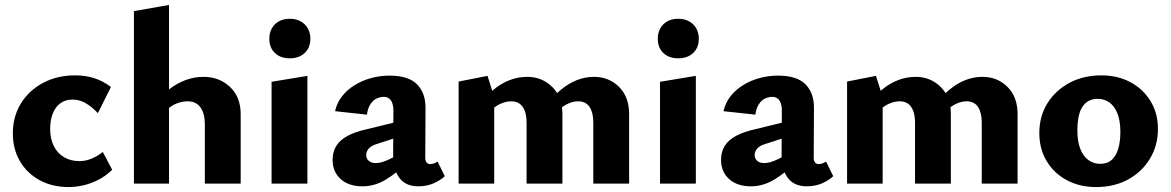

<svg xmlns="http://www.w3.org/2000/svg" viewBox="-20 -743 4738 777"><path d="M258 14Q191 14 140 -14Q89 -42 60.5 -91Q32 -140 32 -203Q32 -272 65 -325Q98 -378 155 -408Q212 -438 284 -438Q328 -438 363.5 -426Q399 -414 429 -391L376 -285Q354 -309 328.5 -324.5Q303 -340 273 -340Q244 -340 223.5 -324.5Q203 -309 193 -282Q183 -255 183 -221Q183 -182 197.5 -152.5Q212 -123 239 -107Q266 -91 301 -91Q326 -91 349.5 -100.5Q373 -110 396 -128L434 -56Q405 -28 373.5 -13Q342 2 313 8Q284 14 258 14Z M809 0V-241Q809 -283 791.5 -308Q774 -333 739 -333Q721 -333 702.5 -327Q684 -321 668 -309.5Q652 -298 642 -281L604 -322Q633 -357 664.5 -381.5Q696 -406 731 -419Q766 -432 804 -432Q867 -432 910.5 -391.5Q954 -351 954 -281V0ZM522 0V-698L664 -723V0Z M1079 0V-412L1224 -436V0ZM1153 -507Q1115 -507 1092.5 -528.5Q1070 -550 1070 -586Q1070 -622 1092.5 -644.5Q1115 -667 1153 -667Q1190 -667 1213 -644.5Q1236 -622 1236 -586Q1236 -550 1213 -528.5Q1190 -507 1153 -507Z M1673 11Q1621 11 1595.5 -24Q1570 -59 1571 -123L1572 -283Q1573 -304 1569.5 -319Q1566 -334 1557 -342.5Q1548 -351 1533 -351Q1518 -351 1503.5 -344Q1489 -337 1478.5 -320.5Q1468 -304 1465 -279L1336 -293Q1343 -326 1363.5 -352.5Q1384 -379 1414.5 -398Q1445 -417 1481.5 -427Q1518 -437 1556 -437Q1634 -437 1668.5 -401Q1703 -365 1702 -304L1701 -104Q1701 -92 1706.5 -85.5Q1712 -79 1720 -79Q1728 -79 1735.5 -81.5Q1743 -84 1751 -89L1780 -30Q1762 -13 1734.5 -1Q1707 11 1673 11ZM1447 11Q1391 11 1358.5 -18.5Q1326 -48 1326 -96Q1326 -128 1340.5 -152Q1355 -176 1386.5 -193Q1418 -210 1468 -221L1632 -261L1637 -203L1507 -161Q1483 -154 1472.5 -142Q1462 -130 1462 -116Q1462 -101 1472.5 -92Q1483 -83 1501 -83Q1523 -83 1553.5 -97.5Q1584 -112 1621 -132L1630 -87Q1586 -43 1541 -16Q1496 11 1447 11Z M2381 0V-248Q2381 -287 2366 -310Q2351 -333 2319 -333Q2296 -333 2270.5 -319.5Q2245 -306 2231 -281L2194 -322Q2222 -357 2252 -381.5Q2282 -406 2315 -419Q2348 -432 2384 -432Q2444 -432 2485 -391.5Q2526 -351 2526 -281V0ZM2111 0V-248Q2111 -287 2095.5 -310Q2080 -333 2049 -333Q2033 -333 2015.5 -327Q1998 -321 1982.5 -309.5Q1967 -298 1956 -281L1920 -322Q1949 -357 1979 -381.5Q2009 -406 2043 -419Q2077 -432 2114 -432Q2173 -432 2214.5 -391.5Q2256 -351 2256 -281V0ZM1836 0V-413L1953 -436L1980 -350V0Z M2651 0V-412L2796 -436V0ZM2725 -507Q2687 -507 2664.5 -528.5Q2642 -550 2642 -586Q2642 -622 2664.5 -644.5Q2687 -667 2725 -667Q2762 -667 2785 -644.5Q2808 -622 2808 -586Q2808 -550 2785 -528.5Q2762 -507 2725 -507Z M3245 11Q3193 11 3167.5 -24Q3142 -59 3143 -123L3144 -283Q3145 -304 3141.5 -319Q3138 -334 3129 -342.5Q3120 -351 3105 -351Q3090 -351 3075.5 -344Q3061 -337 3050.5 -320.5Q3040 -304 3037 -279L2908 -293Q2915 -326 2935.5 -352.5Q2956 -379 2986.5 -398Q3017 -417 3053.5 -427Q3090 -437 3128 -437Q3206 -437 3240.5 -401Q3275 -365 3274 -304L3273 -104Q3273 -92 3278.5 -85.5Q3284 -79 3292 -79Q3300 -79 3307.5 -81.5Q3315 -84 3323 -89L3352 -30Q3334 -13 3306.5 -1Q3279 11 3245 11ZM3019 11Q2963 11 2930.5 -18.5Q2898 -48 2898 -96Q2898 -128 2912.5 -152Q2927 -176 2958.5 -193Q2990 -210 3040 -221L3204 -261L3209 -203L3079 -161Q3055 -154 3044.5 -142Q3034 -130 3034 -116Q3034 -101 3044.5 -92Q3055 -83 3073 -83Q3095 -83 3125.5 -97.5Q3156 -112 3193 -132L3202 -87Q3158 -43 3113 -16Q3068 11 3019 11Z M3953 0V-248Q3953 -287 3938 -310Q3923 -333 3891 -333Q3868 -333 3842.5 -319.5Q3817 -306 3803 -281L3766 -322Q3794 -357 3824 -381.5Q3854 -406 3887 -419Q3920 -432 3956 -432Q4016 -432 4057 -391.5Q4098 -351 4098 -281V0ZM3683 0V-248Q3683 -287 3667.5 -310Q3652 -333 3621 -333Q3605 -333 3587.5 -327Q3570 -321 3554.5 -309.5Q3539 -298 3528 -281L3492 -322Q3521 -357 3551 -381.5Q3581 -406 3615 -419Q3649 -432 3686 -432Q3745 -432 3786.5 -391.5Q3828 -351 3828 -281V0ZM3408 0V-413L3525 -436L3552 -350V0Z M4416 14Q4349 14 4297 -14Q4245 -42 4215.5 -91.5Q4186 -141 4186 -204Q4186 -273 4219 -325.5Q4252 -378 4308.5 -408Q4365 -438 4437 -438Q4503 -438 4554.5 -410.5Q4606 -383 4636 -334Q4666 -285 4666 -221Q4666 -154 4633.5 -100.5Q4601 -47 4545 -16.5Q4489 14 4416 14ZM4433 -80Q4462 -80 4480 -97Q4498 -114 4506 -143Q4514 -172 4514 -208Q4514 -254 4502 -284Q4490 -314 4469.5 -328.5Q4449 -343 4422 -343Q4393 -343 4374.5 -327Q4356 -311 4348 -283Q4340 -255 4340 -216Q4340 -170 4352 -140Q4364 -110 4385 -95Q4406 -80 4433 -80Z"/></svg>

Font: Ysabeau ExtraBold
Style: Regular
Weight: 800
Designer: Christian Thalmann (Catharsis Fonts)
Version: Version 2.002